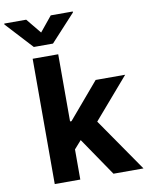

<svg xmlns="http://www.w3.org/2000/svg" viewBox="-164 -997 821 1067"><g transform="rotate(-10 246.5 -463.5)"><path d="M187.6 -328H209.2L381.2 -530.3H547.8L318.4 -264.4H284.6L187.5 -154.8ZM56.9 -707H201.1V0H56.9ZM230.2 -232 326.4 -334.3 557.7 0H388.3ZM128.7 -842.5 197.8 -927.1H322.1V-921.8L182.8 -770.5H74.6L-64.7 -921.8V-927.1H59.2Z"/></g></svg>

Font: Pretendard Std Variable
Style: Regular
Weight: 400
Designer: Base glyphs from Inter by Rasmus Andersson; Hangeul glyphs from Noto Sans CJK(Source Han Sans) by Jang Soo-young and Kan
Foundry: Kil Hyung-jin
Version: Version 1.309;Glyphs 3.2 (3225)